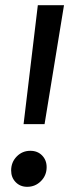

<svg xmlns="http://www.w3.org/2000/svg" viewBox="-20 -709 275 741"><path d="M126 -689H227L152 -230H71ZM23 -51Q23 -83 44.5 -105Q66 -127 97 -127Q125 -127 142.5 -109Q160 -91 160 -64Q160 -32 138 -10Q116 12 85 12Q58 12 40.5 -6Q23 -24 23 -51Z"/></svg>

Font: Fira Sans
Style: Italic
Weight: 400
Italic angle: -8°
Designer: bBox Type GmbH & Carrois Corporate GbR & Edenspiekermann AG
Foundry: bBox Type GmbH & Carrois Corporate GbR & Edenspiekermann AG
Version: Version 4.301